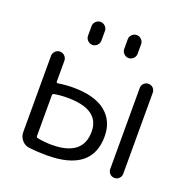

<svg xmlns="http://www.w3.org/2000/svg" viewBox="-132 -862 976 997"><g transform="rotate(20 356.0 -363.5)"><path d="M420 -700Q420 -715 431 -726Q442 -737 457 -737Q472 -737 483 -726Q494 -715 494 -700V-647Q494 -632 483 -621Q472 -610 457 -610Q442 -610 431 -621Q420 -632 420 -647ZM220 -700Q220 -715 231 -726Q242 -737 257 -737Q272 -737 283 -726Q294 -715 294 -700V-647Q294 -632 283 -621Q272 -610 257 -610Q242 -610 231 -621Q220 -632 220 -647ZM565 -36V-484Q565 -499 575.5 -509.5Q586 -520 601 -520Q616 -520 626.5 -509.5Q637 -499 637 -484V-36Q637 -21 626.5 -10.5Q616 0 601 0Q586 0 575.5 -10.5Q565 -21 565 -36ZM149 -292V-68Q149 -59 156 -58Q196 -50 235 -50Q408 -50 408 -185Q408 -308 230 -308Q191 -308 158 -302Q149 -300 149 -292ZM131 4Q107 1 91 -18Q75 -37 75 -62V-483Q75 -498 86 -509Q97 -520 112 -520Q127 -520 138 -509Q149 -498 149 -483V-369Q149 -366 151 -363Q153 -360 156 -361Q200 -368 240 -368Q358 -368 419 -319.5Q480 -271 480 -185Q480 10 230 10Q179 10 131 4Z"/></g></svg>

Font: Rounded Mplus 1c
Style: Regular
Weight: 400
Version: Version 1.059.20150529